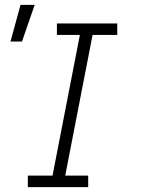

<svg xmlns="http://www.w3.org/2000/svg" viewBox="-20 -766 590 786"><path d="M341 0H94V-47H195L307 -623H213V-670H460V-623H359L247 -47H341ZM23 -596 64 -746H122L70 -596Z"/></svg>

Font: Lode Dark
Style: Italic
Weight: 400
Italic angle: -11°
Monospace: yes
Designer: Belleve Invis
Foundry: Belleve Invis
Version: Version 29.2.0; ttfautohint (v1.8.3)